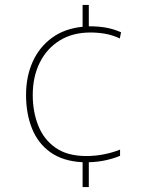

<svg xmlns="http://www.w3.org/2000/svg" viewBox="-20 -744 610 774"><path d="M338 -638Q378 -638 408 -632.5Q438 -627 468 -614L463 -589Q433 -603 403.5 -608Q374 -613 345 -613Q273 -613 221 -581Q169 -549 140.5 -492Q112 -435 112 -361Q112 -293 134.5 -237Q157 -181 204.5 -148Q252 -115 328 -115Q364 -115 399.5 -122Q435 -129 464 -141V-116Q441 -106 408.5 -98.5Q376 -91 338 -90V10H313V-90Q234 -94 183.5 -130Q133 -166 109 -226Q85 -286 85 -361Q85 -436 112 -495.5Q139 -555 190 -592Q241 -629 313 -636V-724H338Z"/></svg>

Font: Noto Sans Cherokee Thin
Style: Regular
Weight: 100
Designer: Monotype Design Team
Foundry: Monotype Imaging Inc.
Version: Version 2.001; ttfautohint (v1.8.4.7-5d5b)